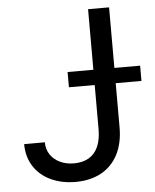

<svg xmlns="http://www.w3.org/2000/svg" viewBox="-52 -751 650 805"><g transform="rotate(-5 273.0 -348.5)"><path d="M437.2 -707.2V-202.3Q437.2 -135.4 412.3 -87.7Q387.4 -40.1 341.7 -15.2Q295.9 9.7 234.1 9.7Q175.8 9.7 130 -11.7Q84.3 -33.1 58.4 -73.2Q32.5 -113.3 32.5 -167.1H119.5Q119.5 -137.8 134.3 -115.5Q149.2 -93.2 175.1 -80.8Q201 -68.4 234.1 -68.4Q270.7 -68.4 296.6 -83.6Q322.5 -98.8 335.6 -128.8Q348.8 -158.8 348.8 -202.3V-707.2ZM240.3 -452.3H545.6V-388.1H240.3Z"/></g></svg>

Font: Pretendard Variable
Style: Regular
Weight: 400
Designer: Base glyphs from Inter by Rasmus Andersson; Hangul glyphs from Noto Sans CJK(Source Han Sans) by Jang Soo-young and Kang
Foundry: Kil Hyung-jin
Version: Version 1.100;FEAKit 1.0